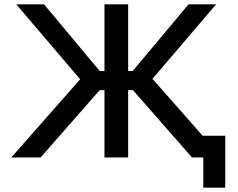

<svg xmlns="http://www.w3.org/2000/svg" viewBox="-20 -725 1096 884"><path d="M913 -100H1017V139H916V0H868H864L592 -310H570V0H461V-310H439L167 0H32L349 -360L55 -705H183L439 -398H461V-705H570V-398H591L848 -705H975L682 -362Z"/></svg>

Font: Manrope Medium
Style: Medium
Weight: 500
Designer: Mikhail Sharanda
Foundry: Mikhail Sharanda
Version: Version 4.000;hotconv 1.0.109;makeotfexe 2.5.65596